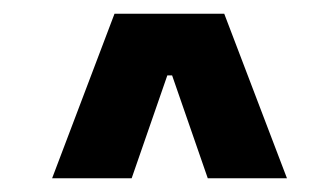

<svg xmlns="http://www.w3.org/2000/svg" viewBox="-20 -820 490 280"><path d="M56 -560 147 -800H307L398.5 -560H283L231 -710H224L172 -560Z"/></svg>

Font: Trispace Condensed SemiBold
Style: Regular
Weight: 600
Width: 3
Designer: Tyler Finck
Foundry: Etcetera Type Company
Version: Version 1.210; ttfautohint (v1.8.3)